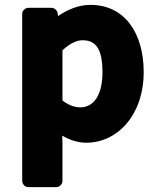

<svg xmlns="http://www.w3.org/2000/svg" viewBox="-20 -548 672 787"><path d="M235 8C266 26 299 37 334 37C460 37 569 -75 569 -253C569 -412 491 -528 351 -528C302 -528 257 -509 218 -482L216 -495C214 -506 203 -516 191 -516H96C85 -516 71 -506 71 -491V194C71 205 81 219 96 219H211C222 219 236 209 236 194V40ZM236 -136V-342C268 -371 294 -383 319 -383C373 -383 400 -347 400 -252C400 -147 356 -108 310 -108C289 -108 265 -114 236 -136Z"/></svg>

Font: Falling Sky
Style: Blk
Weight: 900
Designer: Paul D. Hunt
Foundry: Adobe Systems Incorporated
Version: Version 1.02